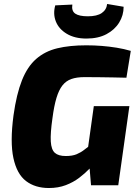

<svg xmlns="http://www.w3.org/2000/svg" viewBox="-20 -932 700 966"><path d="M414 -704Q454 -704 492 -701Q530 -698 567 -692Q604 -686 638 -676L616 -541Q581 -542 547 -542.5Q513 -543 479 -543.5Q445 -544 405 -544Q366 -544 339 -534.5Q312 -525 294 -502Q276 -479 264 -439Q252 -399 244 -338Q233 -262 235.5 -220.5Q238 -179 256 -163Q274 -147 311 -147Q344 -147 365.5 -156Q387 -165 404 -178.5Q421 -192 436 -203L466 -124Q452 -106 430 -83Q408 -60 378.5 -37.5Q349 -15 311 -0.5Q273 14 226 14Q157 14 111 -21Q65 -56 47.5 -136.5Q30 -217 48 -352Q63 -459 90.5 -528Q118 -597 162 -635.5Q206 -674 268 -689Q330 -704 414 -704ZM631 -398 575 0H438L429 -107L416 -140L452 -398ZM519 -912 602 -898Q602 -855 579.5 -818.5Q557 -782 515.5 -760Q474 -738 415 -738Q356 -738 316 -762Q276 -786 261 -824Q246 -862 258 -905L344 -909Q339 -877 358.5 -863.5Q378 -850 422 -850Q468 -850 492 -866.5Q516 -883 519 -912Z"/></svg>

Font: Exo 2 ExtraBold
Style: Italic
Weight: 800
Italic angle: -8°
Designer: Natanael Gama
Foundry: Natanael Gama
Version: Version 2.010